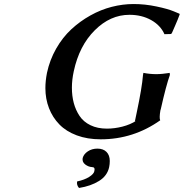

<svg xmlns="http://www.w3.org/2000/svg" viewBox="-20 -683 907 948"><path d="M460.9 50.8Q489.7 50.8 505.9 67.1Q522 83.5 522 111.8Q522 127.4 519 142.1Q509.8 185.1 469.2 210.4Q428.7 235.8 370.1 245.1Q357.4 230.5 360.8 212.9Q397.5 205.1 420.4 190.4Q443.4 175.8 445.8 162.1Q450.7 142.1 435.1 142.1Q416.5 141.1 400.6 128.9Q384.8 116.7 388.2 97.2Q393.6 77.6 413.8 64.2Q434.1 50.8 460.9 50.8ZM507.8 -47.9Q545.9 -47.9 584.7 -57.9Q623.5 -67.9 652.8 -86.9L646 -84L654.8 -126Q681.2 -250.5 686 -312Q686 -312.5 687 -317.6Q688 -322.8 688 -323.2Q719.7 -316.9 752 -316.9Q766.6 -316.9 783.2 -318.6Q799.8 -320.3 808.6 -321.8L817.9 -323.2L818.8 -313Q799.8 -259.8 773.9 -144Q772 -140.1 772 -138.2Q765.6 -100.6 771 -88.9Q638.7 4.9 477.1 4.9Q411.6 4.9 359.1 -14.6Q306.6 -34.2 273.2 -68.6Q239.7 -103 221.9 -148.9Q204.1 -194.8 204.1 -248Q204.1 -283.2 211.9 -323.2Q225.6 -387.2 257.3 -442.9Q289.1 -498.5 332 -538.3Q375 -578.1 426.3 -606.7Q477.5 -635.3 531.7 -649.2Q585.9 -663.1 639.2 -663.1Q695.8 -663.1 752.4 -651.1Q809.1 -639.2 837.9 -627L866.2 -615.2L867.2 -611.8Q858.4 -587.4 844.5 -555.9Q830.6 -524.4 830.1 -522.9Q827.1 -517.1 825.2 -515.1L792 -514.2Q772.5 -558.1 726.1 -584Q679.7 -609.9 619.1 -609.9Q524.4 -609.9 447.8 -533.4Q371.1 -457 344.2 -331.1Q335 -288.6 335 -250Q335 -209.5 344.2 -174.6Q353.5 -139.6 372.8 -110.6Q392.1 -81.5 426.8 -64.7Q461.4 -47.9 507.8 -47.9Z"/></svg>

Font: Linear Smooth
Style: Bold Italic
Weight: 700
Designer: Philipp H. Poll, Flanker
Foundry: Philipp H. Poll, reworked by Flanker
Version: Version 1.061 | FøM Fix